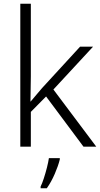

<svg xmlns="http://www.w3.org/2000/svg" viewBox="-20 -873 534 1021"><path d="M144 -467Q144 -435 143 -400.5Q142 -366 142 -333H143Q156 -348 172.5 -368Q189 -388 204 -405L406 -625H475L264 -397L492 -93H424L225 -360L144 -278V-93H88V-853H144ZM298 -25Q290 8 271.5 51Q253 94 229 128H196V119Q204 103 213 75.5Q222 48 229.5 18.5Q237 -11 240 -32H298Z"/></svg>

Font: Noto Sans Kannada UI Light
Style: Regular
Weight: 300
Designer: Jelle Bosma - Monotype Design Team
Foundry: Monotype Imaging Inc.
Version: Version 2.005; ttfautohint (v1.8.4.7-5d5b)